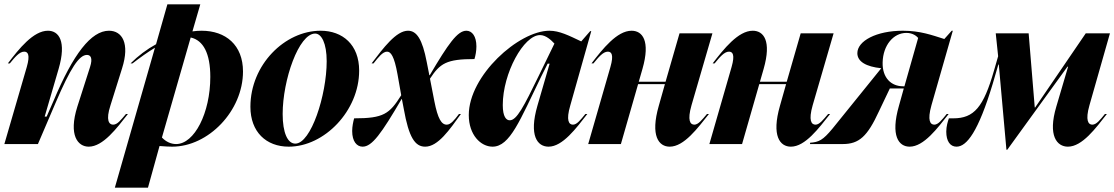

<svg xmlns="http://www.w3.org/2000/svg" viewBox="-27 -661 5113 881"><path d="M96 -354 -7 0H147L228 -189C296 -348 336 -409 372 -409C388 -409 400 -396 386 -353L328 -172C286 -39 331 12 380 12C446 12 509 -73 560 -138H551C528 -111 512 -89 492 -89C474 -89 457 -108 480 -178L533 -347C570 -463 533 -520 473 -520C391 -520 309 -413 219 -199L187 -126H178L242 -345C279 -472 243 -520 193 -520C126 -520 60 -437 9 -370H18C41 -398 62 -424 84 -424C101 -424 112 -410 96 -354Z M741 -641 689 -458C647 -435 607 -405 572 -370H581C616 -397 651 -422 684 -442L500 200H652L705 9C730 11 750 12 763 12C929 12 1088 -152 1088 -333C1088 -454 1009 -520 898 -520C884 -520 871 -519 856 -517L892 -641ZM716 -30 848 -489C906 -476 938 -416 938 -308C938 -143 865 0 781 0C757 0 734 -11 716 -30Z M1621 -337C1621 -456 1545 -520 1444 -520C1280 -520 1122 -364 1122 -171C1122 -56 1194 12 1298 12C1461 12 1621 -152 1621 -337ZM1270 -138C1270 -294 1344 -507 1419 -507C1448 -507 1472 -463 1472 -380C1472 -225 1400 -2 1328 -2C1293 -2 1270 -51 1270 -138Z M1678 -370H1687C1709 -398 1729 -424 1749 -424C1766 -424 1782 -404 1797 -320L1814 -224C1760 -138 1733 -118 1598 -118C1594 -104 1589 -81 1589 -60C1589 -12 1610 12 1637 12C1680 12 1723 -48 1816 -207H1817L1826 -160C1849 -31 1877 12 1924 12C1983 12 2036 -66 2088 -138H2079C2058 -110 2041 -89 2023 -89C1999 -89 1982 -115 1966 -197L1946 -300C1992 -370 2021 -390 2150 -390C2155 -406 2159 -427 2159 -448C2159 -495 2139 -520 2113 -520C2072 -520 2030 -460 1945 -316H1943L1931 -377C1911 -481 1885 -520 1845 -520C1791 -520 1732 -441 1678 -370Z M2312 -109C2296 -109 2280 -125 2280 -179C2280 -325 2376 -500 2451 -500C2478 -500 2502 -477 2517 -461L2446 -315C2376 -171 2344 -109 2312 -109ZM2124 -133C2124 -42 2179 12 2233 12C2313 12 2359 -110 2456 -309L2486 -369H2495L2439 -176C2399 -38 2439 12 2490 12C2555 12 2617 -73 2668 -138H2659C2637 -111 2620 -89 2602 -89C2584 -89 2569 -107 2590 -178L2686 -518H2681L2640 -471C2583 -498 2540 -520 2494 -520C2353 -520 2124 -314 2124 -133Z M2774 -354 2672 0H2822L2901 -275H3024L2996 -176C2956 -37 2996 12 3046 12C3112 12 3174 -73 3226 -138H3217C3194 -111 3177 -89 3159 -89C3140 -89 3126 -108 3146 -178L3242 -508H3091L3027 -286H2904L2921 -345C2958 -474 2921 -520 2871 -520C2804 -520 2738 -436 2687 -370H2696C2719 -398 2740 -424 2762 -424C2779 -424 2790 -410 2774 -354Z M3330 -354 3228 0H3378L3457 -275H3580L3552 -176C3512 -37 3552 12 3602 12C3668 12 3730 -73 3782 -138H3773C3750 -111 3733 -89 3715 -89C3696 -89 3682 -108 3702 -178L3798 -508H3647L3583 -286H3460L3477 -345C3514 -474 3477 -520 3427 -520C3360 -520 3294 -436 3243 -370H3252C3275 -398 3296 -424 3318 -424C3335 -424 3346 -410 3330 -354Z M3690 -6V0H3840C3915 0 3953 -35 4006 -150L4056 -255H4120L4098 -176C4058 -37 4097 12 4147 12C4212 12 4275 -73 4326 -138H4317C4295 -111 4278 -89 4260 -89C4242 -89 4227 -107 4247 -178L4345 -520H4340L4306 -482C4249 -500 4195 -520 4116 -520C3994 -520 3907 -473 3907 -417C3907 -378 3948 -355 4016 -348V-347L3793 -71C3749 -18 3731 -9 3690 -6ZM4023 -375C4025 -453 4072 -510 4132 -510C4162 -510 4179 -495 4186 -487L4123 -265H4117C4063 -265 4021 -303 4023 -375Z M4362 12C4409 12 4462 -57 4528 -276L4554 -365H4556L4591 26H4595L4871 -355H4874L4820 -172C4780 -38 4823 12 4873 12C4939 12 5001 -73 5052 -138H5043C5021 -111 5004 -89 4985 -89C4967 -89 4952 -108 4972 -178L5066 -508H4955L4723 -168H4721L4693 -508H4542L4553 -403L4534 -337C4486 -170 4443 -118 4347 -118H4327C4322 -104 4315 -81 4315 -57C4315 -13 4333 12 4362 12Z"/></svg>

Font: Nyght Serif Bold Italic
Style: Regular
Weight: 700
Italic angle: -16°
Designer: Maksym Kobuzan
Version: Version 0.410;Glyphs 3.1.2 (3151)